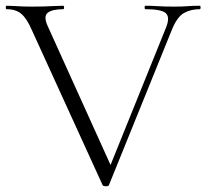

<svg xmlns="http://www.w3.org/2000/svg" viewBox="-25 -645 718 668"><path d="M670 -625Q673 -625 673 -619Q673 -613 670 -613Q639 -613 615.5 -600Q592 -587 574 -544L354 -1Q353 3 343.5 3Q334 3 332 -1L85 -542Q68 -581 49 -597Q30 -613 -2 -613Q-5 -613 -5 -619Q-5 -625 -2 -625Q12 -625 26.5 -624Q41 -623 55.5 -622.5Q70 -622 83 -622Q107 -622 127 -622.5Q147 -623 163.5 -624Q180 -625 195 -625Q198 -625 198 -619Q198 -613 195 -613Q157 -613 141 -600.5Q125 -588 142 -552L366 -57L339 -20L553 -550Q567 -585 552 -599Q537 -613 481 -613Q478 -613 478 -619Q478 -625 481 -625Q504 -625 525.5 -623.5Q547 -622 581 -622Q610 -622 627.5 -623.5Q645 -625 670 -625Z"/></svg>

Font: Cormorant Garamond Light Light
Style: Regular
Weight: 300
Version: Version 4.001